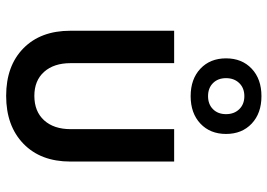

<svg xmlns="http://www.w3.org/2000/svg" viewBox="-146 -736 891 640"><g transform="rotate(90 300.0 -415.5)"><path d="M299 10Q199 10 140.5 -47.5Q82 -105 82 -204V-550H190V-205Q190 -149 219 -116.5Q248 -84 299 -84Q351 -84 380.5 -116.5Q410 -149 410 -205V-550H518V-204Q518 -105 458.5 -47.5Q399 10 299 10ZM300 -605Q243 -605 208.5 -637.5Q174 -670 174 -723Q174 -776 208.5 -808.5Q243 -841 300 -841Q357 -841 391.5 -808.5Q426 -776 426 -723Q426 -670 391.5 -637.5Q357 -605 300 -605ZM300 -663Q327 -663 343.5 -679.5Q360 -696 360 -723Q360 -750 343.5 -767Q327 -784 300 -784Q273 -784 256.5 -767Q240 -750 240 -723Q240 -696 256.5 -679.5Q273 -663 300 -663Z"/></g></svg>

Font: JetBrains Mono NL SemiBold
Style: Regular
Weight: 600
Designer: Philipp Nurullin, Konstantin Bulenkov
Foundry: JetBrains
Version: Version 2.304; ttfautohint (v1.8.4.7-5d5b)